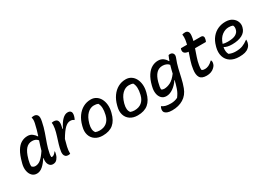

<svg xmlns="http://www.w3.org/2000/svg" viewBox="-3 -1705 3946 2855"><g transform="rotate(-30 1970.0 -277.5)"><path d="M316 -545Q365 -545 398.5 -518Q432 -491 449 -462H455Q470 -508 483.5 -555.5Q497 -603 508 -655Q514 -684 514.5 -707.5Q515 -731 507 -750Q518 -755 528 -756Q538 -757 551 -757Q588 -757 608 -727.5Q628 -698 611 -622Q594 -536 566.5 -458Q539 -380 512.5 -305.5Q486 -231 472 -154Q466 -124 468 -98Q473 -93 482 -93Q499 -93 518 -108.5Q537 -124 550 -144H556Q556 -134 554.5 -123.5Q553 -113 548 -96Q542 -72 532.5 -54.5Q523 -37 511 -23Q497 -6 479 1.5Q461 9 438 9Q395 9 371.5 -31.5Q348 -72 360 -138L361 -141H354Q315 -76 266 -32.5Q217 11 163 11Q113 11 81 -22Q49 -55 39 -108.5Q29 -162 44 -223L50 -245Q79 -357 118.5 -422.5Q158 -488 208 -516.5Q258 -545 316 -545ZM141 -125Q163 -98 198 -98Q246 -98 289 -132.5Q332 -167 387 -249Q398 -290 410.5 -328Q423 -366 435 -403Q401 -446 338 -446Q273 -446 230 -397Q187 -348 159 -247L154 -230Q147 -204 143 -176.5Q139 -149 141 -125Z M736 1Q731 2 723 4Q715 6 706 6Q671 6 654.5 -10.5Q638 -27 634.5 -50Q631 -73 634 -93Q642 -149 659.5 -207Q677 -265 696 -324Q715 -383 725 -438Q735 -496 728 -534Q736 -536 743.5 -537.5Q751 -539 761 -539Q812 -539 828.5 -507Q845 -475 828 -408Q825 -393 821 -376L828 -374Q873 -465 918 -508Q963 -551 1008 -551Q1043 -551 1058 -534Q1081 -513 1067 -456Q1063 -440 1057 -425.5Q1051 -411 1045 -402H1039Q1027 -413 1012.5 -417.5Q998 -422 978 -422Q933 -422 886 -377.5Q839 -333 778 -228Q761 -169 748 -113Q735 -57 736 1Z M1401 -545Q1452 -545 1491.5 -520Q1531 -495 1554.5 -451.5Q1578 -408 1584 -351.5Q1590 -295 1575 -232L1571 -216Q1543 -102 1475.5 -45.5Q1408 11 1294 11Q1216 11 1164.5 -24.5Q1113 -60 1094.5 -120.5Q1076 -181 1096 -256L1100 -272Q1122 -357 1165.5 -418Q1209 -479 1269 -512Q1329 -545 1401 -545ZM1398 -445Q1337 -445 1285.5 -395Q1234 -345 1207 -248L1204 -236Q1192 -191 1195.5 -153.5Q1199 -116 1221 -90Q1254 -78 1289 -78Q1364 -78 1411.5 -116.5Q1459 -155 1477 -226L1480 -238Q1510 -362 1470 -432Q1443 -445 1398 -445Z M2001 -545Q2052 -545 2091.5 -520Q2131 -495 2154.5 -451.5Q2178 -408 2184 -351.5Q2190 -295 2175 -232L2171 -216Q2143 -102 2075.5 -45.5Q2008 11 1894 11Q1816 11 1764.5 -24.5Q1713 -60 1694.5 -120.5Q1676 -181 1696 -256L1700 -272Q1722 -357 1765.5 -418Q1809 -479 1869 -512Q1929 -545 2001 -545ZM1998 -445Q1937 -445 1885.5 -395Q1834 -345 1807 -248L1804 -236Q1792 -191 1795.5 -153.5Q1799 -116 1821 -90Q1854 -78 1889 -78Q1964 -78 2011.5 -116.5Q2059 -155 2077 -226L2080 -238Q2110 -362 2070 -432Q2043 -445 1998 -445Z M2556 -545Q2608 -545 2642.5 -519.5Q2677 -494 2697 -456H2704Q2711 -476 2719 -496.5Q2727 -517 2736 -537Q2741 -539 2747.5 -540Q2754 -541 2761 -541Q2796 -541 2812.5 -515.5Q2829 -490 2814 -451Q2782 -370 2763.5 -293.5Q2745 -217 2729 -143Q2713 -69 2686 3Q2649 103 2567.5 152.5Q2486 202 2376 202Q2322 202 2293.5 190Q2265 178 2252 162Q2234 138 2244 97Q2249 79 2257 66H2263Q2288 85 2322 94Q2356 103 2411 103Q2473 103 2528 76Q2550 47 2565 20Q2580 -7 2593 -45Q2604 -76 2612.5 -107.5Q2621 -139 2629 -171H2624Q2581 -105 2522.5 -64.5Q2464 -24 2408 -24Q2354 -24 2323 -57Q2292 -90 2284 -140.5Q2276 -191 2289 -245L2294 -268Q2319 -367 2359.5 -428Q2400 -489 2450.5 -517Q2501 -545 2556 -545ZM2385 -151Q2402 -135 2431 -135Q2482 -135 2537 -162Q2592 -189 2651 -268Q2658 -299 2666.5 -332Q2675 -365 2685 -400Q2666 -424 2637.5 -435Q2609 -446 2575 -446Q2451 -446 2403 -268L2399 -251Q2391 -222 2387.5 -198Q2384 -174 2385 -151Z M3244 -153Q3256 -130 3248 -100Q3244 -82 3236 -68Q3228 -54 3209 -36Q3187 -14 3153 -1Q3119 12 3077 12Q2992 12 2963 -35Q2934 -82 2947 -170Q2956 -238 2977 -302.5Q2998 -367 3020 -431Q2969 -437 2950 -459Q2931 -481 2940 -518Q2942 -523 2943.5 -526.5Q2945 -530 2946 -534H3051Q3055 -552 3059 -570.5Q3063 -589 3066 -608Q3073 -656 3066 -700Q3091 -708 3118 -708Q3147 -708 3164.5 -687Q3182 -666 3176 -614Q3174 -594 3170 -574Q3166 -554 3161 -534H3287Q3316 -534 3326.5 -515.5Q3337 -497 3329 -469Q3327 -459 3323.5 -449Q3320 -439 3315 -429H3128Q3107 -367 3085.5 -305Q3064 -243 3054 -181Q3049 -153 3048.5 -135Q3048 -117 3050 -102Q3061 -93 3074 -90Q3087 -87 3105 -87Q3134 -87 3166 -101Q3198 -115 3238 -153Z M3712 -545Q3783 -545 3827.5 -515Q3872 -485 3889.5 -440.5Q3907 -396 3896 -352L3894 -344Q3877 -273 3809.5 -237.5Q3742 -202 3638 -202Q3593 -202 3559.5 -210Q3526 -218 3509 -230H3503Q3496 -195 3499.5 -163Q3503 -131 3517 -108Q3568 -84 3630 -84Q3701 -84 3748.5 -102.5Q3796 -121 3846 -158H3852Q3852 -144 3850.5 -132.5Q3849 -121 3847 -110Q3840 -82 3829 -65Q3818 -48 3801 -34Q3774 -10 3735 0.5Q3696 11 3637 11Q3545 11 3486.5 -28Q3428 -67 3407.5 -134.5Q3387 -202 3409 -287L3413 -300Q3435 -383 3480 -437.5Q3525 -492 3585 -518.5Q3645 -545 3712 -545ZM3715 -450Q3655 -450 3599.5 -408.5Q3544 -367 3516 -280Q3551 -269 3599 -269Q3692 -269 3736 -294.5Q3780 -320 3791 -362Q3798 -389 3796 -407Q3794 -425 3786 -438Q3771 -444 3755 -447Q3739 -450 3715 -450Z"/></g></svg>

Font: Recursive Sn Csl St Med
Style: Italic
Weight: 500
Italic angle: -15°
Version: Version 1.079;hotconv 1.0.112;makeotfexe 2.5.65598; ttfautoh